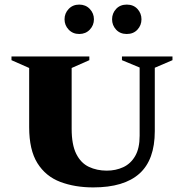

<svg xmlns="http://www.w3.org/2000/svg" viewBox="-20 -806 801 836"><path d="M386 10Q306 10 242.5 -14Q179 -38 143 -95.5Q107 -153 107 -252V-510L30 -544V-560H369V-544L292 -510V-245Q292 -176 312 -136Q332 -96 367 -79.5Q402 -63 445 -63Q484 -63 516.5 -78Q549 -93 568.5 -126.5Q588 -160 588 -215V-512L511 -544V-560H731V-544L654 -511V-235Q654 -110 587 -50Q520 10 386 10ZM325 -658Q297 -658 279 -677Q261 -696 261 -722Q261 -748 279 -767Q297 -786 325 -786Q353 -786 371 -767Q389 -748 389 -722Q389 -696 371 -677Q353 -658 325 -658ZM532 -658Q503 -658 485.5 -677Q468 -696 468 -722Q468 -748 485.5 -767Q503 -786 532 -786Q561 -786 578.5 -767Q596 -748 596 -722Q596 -696 578.5 -677Q561 -658 532 -658Z"/></svg>

Font: Spectral SC ExtraBold
Style: Regular
Weight: 800
Designer: Jean-Baptiste Levee
Foundry: Production Type
Version: Version 2.001